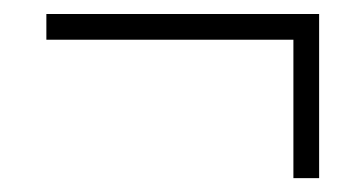

<svg xmlns="http://www.w3.org/2000/svg" viewBox="-20 -550 521 277"><path d="M46.9 -529.8H440.4V-293H403.3V-492.7H46.9Z"/></svg>

Font: AnjaliOldLipi
Style: Regular
Weight: 400
Designer: Kevin & Siji
Foundry: Core : Kevin & Siji
Modification : Hiran Venugopalan
Opentype mlm2 support: Rajeesh Nambiar
New Feature Table : Santhosh
Version: Version 7.1.0+20221109